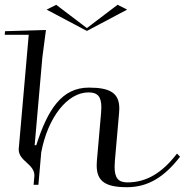

<svg xmlns="http://www.w3.org/2000/svg" viewBox="-20 -770 771 800"><path d="M171.4 -645 1 -640 -0.3 -625H99.7L58.1 -150C58 -148.8 58 -147.7 58 -146.6C58 -123.5 74.2 -107.7 91 -92.5C107.5 -77.6 123.3 -62 123.3 -39.4C123.3 -37.9 123.2 -36.5 123.1 -35L120 0H140L151.8 -135C179 -280.1 260.5 -385 348.7 -385C386.6 -385 402.3 -367.8 402.3 -322.8C402.3 -315.9 402 -308.3 401.2 -300L383.7 -100C383.2 -93.3 382.9 -86.9 382.9 -80.8C382.9 -14.9 418.8 10 509.1 10C595.6 10 663.7 -31 730.2 -117L717.4 -130C655.3 -49 589.6 -10 510.9 -10C473.2 -10 457.5 -28 457.5 -74.8C457.5 -82.4 457.9 -90.8 458.7 -100L476.2 -300C476.8 -306.2 477.1 -312 477.1 -317.6C477.1 -381 441 -405 350.4 -405C236.5 -405 178.3 -312.2 131.1 -165H124.4L156.4 -530ZM340.2 -642H343.8L509.8 -730L469.8 -750L342 -653L214.2 -750L174.2 -730Z"/></svg>

Font: Galberik
Style: Regular
Weight: 400
Designer: Gluk
Foundry: Gluk
Version: Version 0.50